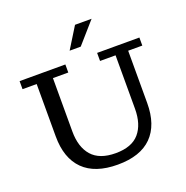

<svg xmlns="http://www.w3.org/2000/svg" viewBox="-155 -1034 1149 1187"><g transform="rotate(-20 419.5 -440.5)"><path d="M420 11Q271 11 194.5 -65Q118 -141 118 -285V-629H25V-682H326V-629H225V-278Q225 -175 275.5 -117.5Q326 -60 432 -60Q538 -60 587.5 -117.5Q637 -175 637 -278V-629H535V-682H813V-629H720V-285Q720 -141 644.5 -65Q569 11 420 11ZM380 -753 466 -892H575L453 -753Z"/></g></svg>

Font: Montagu Slab 24pt
Style: Regular
Weight: 400
Designer: Florian Karsten
Foundry: Florian Karsten
Version: Version 1.000